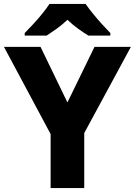

<svg xmlns="http://www.w3.org/2000/svg" viewBox="-20 -951 682 971"><path d="M321 -433 458 -714H642L406 -278V0H236V-273L0 -714H185ZM413 -931Q428 -909 450.5 -881.5Q473 -854 496.5 -828Q520 -802 538 -784V-771H427Q401 -787 374 -806.5Q347 -826 321 -851Q295 -826 268.5 -807Q242 -788 216 -771H105V-784Q124 -803 147.5 -828.5Q171 -854 193.5 -881.5Q216 -909 230 -931Z"/></svg>

Font: Noto Sans Cham ExtraBold
Style: Regular
Weight: 800
Version: Version 2.002